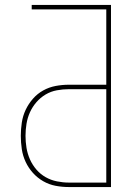

<svg xmlns="http://www.w3.org/2000/svg" viewBox="-20 -755 540 775"><path d="M258 0Q231 0 204.5 -5Q178 -10 154.5 -23.5Q131 -37 113 -57Q95 -77 83.5 -101.5Q72 -126 68 -153Q64 -180 64 -207Q64 -233 68 -260Q72 -287 83.5 -311.5Q95 -336 113 -356.5Q131 -377 154.5 -390Q178 -403 204.5 -408Q231 -413 258 -413H409V-717H108V-735H428V0ZM258 -18H409V-395H258Q234 -395 209.5 -390.5Q185 -386 164 -373.5Q143 -361 127 -342.5Q111 -324 101 -302Q91 -280 87 -255.5Q83 -231 83 -207Q83 -182 87 -158Q91 -134 101 -111.5Q111 -89 127 -70.5Q143 -52 164 -40Q185 -28 209.5 -23Q234 -18 258 -18Z"/></svg>

Font: Iosevka SS04 Thin
Style: Regular
Weight: 100
Monospace: yes
Designer: Belleve Invis
Foundry: Belleve Invis
Version: Version 19.0.0; ttfautohint (v1.8.4)